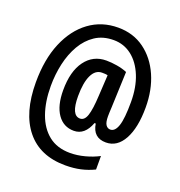

<svg xmlns="http://www.w3.org/2000/svg" viewBox="-142 -889 978 1042"><g transform="rotate(20 347.5 -368.5)"><path d="M652 -412Q652 -295 615 -227.5Q578 -160 513 -160Q439 -160 427 -238H420Q391 -160 328 -160Q268 -160 233.5 -209.5Q199 -259 199 -348Q199 -457 244 -518Q289 -579 365 -579Q394 -579 427 -573.5Q460 -568 486 -557L478 -350Q477 -335 476.5 -320Q476 -305 476 -298Q476 -263 486 -248.5Q496 -234 512 -234Q539 -234 553 -275.5Q567 -317 567 -413Q567 -498 541 -562Q515 -626 469.5 -661.5Q424 -697 365 -697Q303 -697 258.5 -667.5Q214 -638 185 -588Q156 -538 142 -475.5Q128 -413 128 -346Q128 -256 152.5 -187Q177 -118 226 -79Q275 -40 350 -40Q391 -40 434.5 -51.5Q478 -63 514 -82V-4Q477 14 437 23Q397 32 349 32Q202 32 123.5 -64.5Q45 -161 45 -338Q45 -470 85.5 -566.5Q126 -663 198 -716Q270 -769 365 -769Q452 -769 516.5 -722Q581 -675 616.5 -594.5Q652 -514 652 -412ZM286 -345Q286 -234 337 -234Q363 -234 375 -270Q387 -306 391 -385L398 -506Q391 -508 383 -508.5Q375 -509 365 -509Q327 -509 306.5 -466Q286 -423 286 -345Z"/></g></svg>

Font: Noto Sans Tamil UI ExtraCondensed SemiBold
Style: Regular
Weight: 600
Width: 2
Designer: Jelle Bosma - Monotype Design Team
Foundry: Monotype Imaging Inc.
Version: Version 2.004; ttfautohint (v1.8.4.7-5d5b)